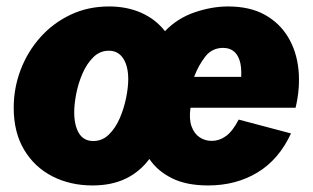

<svg xmlns="http://www.w3.org/2000/svg" viewBox="-20 -561 970 595"><path d="M266.6 13.7Q197.8 13.7 142.3 -14.6Q86.9 -43 54.7 -96.9Q22.5 -150.9 22.5 -227.1Q22.5 -288.1 43.9 -344.5Q65.4 -400.9 104.7 -445.1Q144 -489.3 198.2 -515.1Q252.4 -541 317.9 -541Q373.5 -541 418 -521.2Q462.4 -501.5 491.2 -464.4Q530.3 -504.9 583.5 -522.9Q636.7 -541 687 -541Q753.9 -541 800.3 -515.4Q846.7 -489.7 873 -445.6Q899.4 -401.4 905 -345Q910.6 -288.6 896 -227.1H570.3Q565.4 -191.9 573.7 -169.2Q582 -146.5 598.6 -135.5Q615.2 -124.5 635.7 -124.5Q660.2 -124.5 680.7 -139.6Q701.2 -154.8 719.7 -190.4L881.8 -147.5Q844.2 -66.4 777.8 -26.4Q711.4 13.7 625 13.7Q557.1 13.7 512.2 -9Q467.3 -31.7 442.9 -68.4Q413.1 -28.3 369.4 -7.3Q325.7 13.7 266.6 13.7ZM269 -124Q296.9 -124 317.4 -144Q337.9 -164.1 351.1 -194.6Q364.3 -225.1 370.8 -257.6Q377.4 -290 377.4 -315.4Q377.4 -356 361.8 -379.9Q346.2 -403.8 317.4 -403.8Q289.6 -403.8 269.3 -383.8Q249 -363.8 235.8 -333.5Q222.7 -303.2 216.3 -270.8Q210 -238.3 210 -213.4Q210 -172.4 224.6 -148.2Q239.3 -124 269 -124ZM581.5 -322.8H727.5Q729 -355 722.2 -374.8Q715.3 -394.5 702.4 -403.6Q689.5 -412.6 671.4 -412.6Q637.2 -412.6 616.2 -385.7Q595.2 -358.9 581.5 -322.8Z"/></svg>

Font: Schibsted Grotesk Black
Style: Italic
Weight: 900
Italic angle: -12°
Designer: Bakken & Baeck AS, Henrik Kongsvoll
Foundry: Schibsted ASA
Version: Version 1.100;gftools[0.9.25]